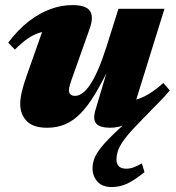

<svg xmlns="http://www.w3.org/2000/svg" viewBox="-20 -500 710 774"><path d="M664.5 -135.5Q645.5 -112.5 625.2 -92Q605 -71.5 585.5 -51.5L523 13Q490.5 47.5 474.8 71.2Q459 95 454.2 111.8Q449.5 128.5 449.5 142.5Q449.5 160 459 170Q468.5 180 489 180Q504 180 517.8 175Q531.5 170 552 159L562.5 194Q519.5 228.5 490.8 241.2Q462 254 430.5 254Q391.5 254 372.2 231.5Q353 209 353 178.5Q353 159.5 360.2 139.5Q367.5 119.5 390.2 91.2Q413 63 459 20.5L493.5 -11.5L500 -2Q479 6.5 460 10.8Q441 15 424.5 15Q383 15 368 -1.8Q353 -18.5 365.5 -59L423 -252L427.5 -242.5Q394.5 -173.5 365.2 -124.2Q336 -75 306.2 -44.2Q276.5 -13.5 243.2 0.8Q210 15 170 15Q113.5 15 87.5 -12.2Q61.5 -39.5 61.5 -81Q61.5 -102 68 -130.2Q74.5 -158.5 88.5 -197.5L169 -425.5L204.5 -376.5Q170 -377 143.2 -369.2Q116.5 -361.5 92.2 -344.8Q68 -328 40 -300L13 -328Q53.5 -381.5 97 -414.8Q140.5 -448 184.5 -463.8Q228.5 -479.5 271.5 -479.5Q327 -479.5 342.8 -455.8Q358.5 -432 341.5 -384.5L277.5 -204Q266.5 -174 262.2 -159.5Q258 -145 258 -136Q258 -125.5 264.2 -119.5Q270.5 -113.5 282.5 -113.5Q297 -113.5 312.2 -124.2Q327.5 -135 343.2 -158.5Q359 -182 375.8 -220.2Q392.5 -258.5 410 -314L457.5 -464.5H643L509.5 -35L472.5 -90.5Q502.5 -91 528.2 -98.2Q554 -105.5 580.8 -121.8Q607.5 -138 638.5 -165.5Z"/></svg>

Font: Newsreader ExtraBold
Style: Italic
Weight: 800
Italic angle: -17°
Designer: Hugues Gentile
Foundry: Production Type
Version: Version 1.003